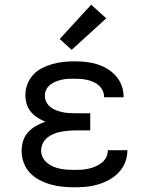

<svg xmlns="http://www.w3.org/2000/svg" viewBox="-20 -789 640 817"><path d="M297 8Q272 8 246.5 5.5Q221 3 196 -4Q171 -11 148 -23Q125 -35 107.5 -53.5Q90 -72 81 -96.5Q72 -121 72 -147Q72 -168 78.5 -189.5Q85 -211 100 -227Q115 -243 134 -253.5Q153 -264 173 -271Q156 -278 139.5 -288.5Q123 -299 111 -313.5Q99 -328 93.5 -346.5Q88 -365 88 -384Q88 -408 96.5 -430.5Q105 -453 121 -470.5Q137 -488 158.5 -499Q180 -510 203 -516.5Q226 -523 249.5 -525.5Q273 -528 297 -528Q321 -528 345 -525.5Q369 -523 392 -516Q415 -509 436 -496.5Q457 -484 473 -466Q489 -448 497.5 -425Q506 -402 506 -378Q506 -377 506 -376.5Q506 -376 506 -375H423Q423 -375 423 -375.5Q423 -376 423 -376Q423 -390 417 -403Q411 -416 401 -425Q391 -434 378 -440Q365 -446 351.5 -449Q338 -452 324.5 -453Q311 -454 297 -454Q284 -454 270.5 -453.5Q257 -453 243.5 -450Q230 -447 217.5 -442Q205 -437 194 -428.5Q183 -420 177 -408Q171 -396 171 -382Q171 -368 177 -355.5Q183 -343 194 -334Q205 -325 218 -320Q231 -315 244.5 -312Q258 -309 272 -308Q286 -307 300 -307H364V-234H300Q284 -234 268.5 -232.5Q253 -231 237.5 -228Q222 -225 207.5 -219Q193 -213 181 -203Q169 -193 162 -178.5Q155 -164 155 -148Q155 -148 155 -148Q155 -148 155 -148Q155 -133 162 -119Q169 -105 181 -95.5Q193 -86 207 -80Q221 -74 236 -71Q251 -68 266.5 -67Q282 -66 297 -66Q313 -66 328 -67Q343 -68 358 -71.5Q373 -75 387 -81Q401 -87 413 -96.5Q425 -106 432 -120Q439 -134 439 -150Q439 -150 439 -150Q439 -150 439 -150H522Q522 -149 522 -149Q522 -149 522 -148Q522 -123 512.5 -98.5Q503 -74 485.5 -55.5Q468 -37 445.5 -24.5Q423 -12 398.5 -4.5Q374 3 348.5 5.5Q323 8 297 8ZM285 -577 234 -623 368 -769 432 -711Z"/></svg>

Font: Zed Sans Extended
Style: Regular
Weight: 400
Width: 7
Designer: Belleve Invis
Foundry: Belleve Invis
Version: Version 1.0.0; ttfautohint (v1.8.4)